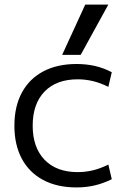

<svg xmlns="http://www.w3.org/2000/svg" viewBox="-20 -810 577 840"><path d="M315 10Q230 10 169 -22.5Q108 -55 75.5 -115.5Q43 -176 43 -260Q43 -344 75.5 -404.5Q108 -465 169 -497.5Q230 -530 315 -530Q357 -530 395 -521.5Q433 -513 469 -494L454 -430Q420 -447 387 -455Q354 -463 320 -463Q227 -463 175 -409.5Q123 -356 123 -260Q123 -165 175 -111Q227 -57 320 -57Q354 -57 387 -65Q420 -73 454 -90L469 -26Q433 -8 395 1Q357 10 315 10ZM333 -570H252L353 -790H454Z"/></svg>

Font: M PLUS 1
Style: Regular
Weight: 400
Designer: Coji Morishita
Foundry: UNDERFOREST DESIGN
Version: Version 1.001